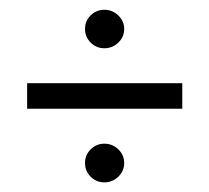

<svg xmlns="http://www.w3.org/2000/svg" viewBox="-20 -529 432 397"><path d="M236.8 -469.2Q236.8 -452.6 224.6 -440.9Q212.4 -429.2 195.8 -429.2Q179.2 -429.2 167.5 -440.9Q155.8 -452.6 155.8 -469.2Q155.8 -485.8 167.5 -497.3Q179.2 -508.8 195.8 -508.8Q212.4 -508.8 224.6 -497.1Q236.8 -485.4 236.8 -469.2ZM167.5 -220.2Q179.2 -231.9 195.8 -231.9Q212.4 -231.9 224.6 -220.2Q236.8 -208.5 236.8 -191.9Q236.8 -175.3 224.6 -163.6Q212.4 -151.9 195.8 -151.9Q179.2 -151.9 167.5 -163.6Q155.8 -175.3 155.8 -191.9Q155.8 -208.5 167.5 -220.2ZM356.9 -304.2H36.1V-356.9H356.9Z"/></svg>

Font: Rawengulk
Style: Demibold
Weight: 600
Version: Version 0.92